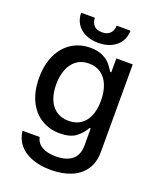

<svg xmlns="http://www.w3.org/2000/svg" viewBox="-165 -809 919 1117"><g transform="rotate(20 294.5 -250.0)"><path d="M54.7 51.8H161.1Q168.5 88.4 201.2 107.2Q233.9 126 287.1 126Q351.6 126 387.2 97.2Q422.9 68.4 422.9 7.8V-96.7H416Q396 -60.1 361.1 -33.9Q326.2 -7.8 261.7 -7.8Q198.7 -7.8 148.2 -38.6Q97.7 -69.3 68.8 -128.9Q40 -188.5 40 -270.5Q40 -353 68.6 -413.3Q97.2 -473.6 147.7 -505.4Q198.2 -537.1 262.7 -537.1Q308.1 -537.1 338.6 -522.2Q369.1 -507.3 385.7 -488Q402.3 -468.8 417 -444.3H423.8V-530.3H525.4V11.7Q525.4 77.6 494.6 122.1Q463.9 166.5 410.2 188.2Q356.4 210 286.1 210Q219.7 210 169.2 190.9Q118.7 171.9 89.1 136.2Q59.6 100.6 54.7 51.8ZM423.8 -268.6Q423.8 -322.8 407.7 -363.3Q391.6 -403.8 360.4 -426Q329.1 -448.2 285.2 -448.2Q240.2 -448.2 209 -425Q177.7 -401.9 162.1 -361.1Q146.5 -320.3 146.5 -268.6Q146.5 -216.3 162.4 -177Q178.2 -137.7 209.5 -115.7Q240.7 -93.8 285.2 -93.8Q351.6 -93.8 387.7 -139.9Q423.8 -186 423.8 -268.6ZM293 -579.1Q247.1 -579.1 212.4 -595.7Q177.7 -612.3 159.2 -641.8Q140.6 -671.4 140.6 -710H225.6Q225.6 -681.6 241.9 -663.1Q258.3 -644.5 293 -644.5Q326.7 -644.5 343.5 -663.3Q360.4 -682.1 360.4 -710H446.3Q445.8 -671.4 427 -641.8Q408.2 -612.3 373.5 -595.7Q338.9 -579.1 293 -579.1Z"/></g></svg>

Font: Pretendard JP Medium
Style: Regular
Weight: 500
Designer: Base glyphs from Inter by Rasmus Andersson; Hangeul glyphs from Noto Sans CJK(Source Han Sans) by Jang Soo-young and Kan
Foundry: Kil Hyung-jin
Version: Version 1.309